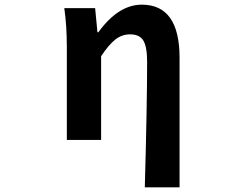

<svg xmlns="http://www.w3.org/2000/svg" viewBox="-20 -594 1040 815"><path d="M742.2 201.2H594.7Q604.5 -152.3 604.5 -331.1Q604.5 -395.5 588.4 -421.9Q572.3 -448.2 532.2 -448.2Q498 -448.2 470.2 -426.8Q442.4 -405.3 409.2 -355.5V0H263.7V-392.6Q263.7 -485.4 252.9 -559.6H383.8L393.6 -457H397.5Q482.4 -574.2 582 -574.2Q742.2 -574.2 742.2 -348.6Z"/></svg>

Font: Gen Shin Gothic Monospace Bold
Style: Bold
Weight: 700
Designer: [Source Han Sans]
Ryoko NISHIZUKA  (kana & ideographs); Paul D. Hunt (Latin, Greek & Cyrillic); Wenlong ZHANG  (bopomofo
Version: Version 1.002.20150607